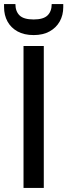

<svg xmlns="http://www.w3.org/2000/svg" viewBox="-43 -927 332 947"><path d="M73 0V-700H173V0ZM123 -754Q76 -754 43.5 -772Q11 -790 -6 -821Q-23 -852 -23 -892V-907H33Q33 -871 53.5 -851Q74 -831 123 -831Q171 -831 191.5 -851Q212 -871 212 -907H269V-892Q269 -852 251.5 -821Q234 -790 201.5 -772Q169 -754 123 -754Z"/></svg>

Font: DM Sans 16pt Medium
Style: Regular
Weight: 500
Version: Version 4.004;gftools[0.9.30]